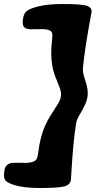

<svg xmlns="http://www.w3.org/2000/svg" viewBox="-26 -772 475 955"><path d="M234.4 -442.4Q224.1 -500 232.9 -573.2Q235.8 -594.7 233.9 -604.7Q231.9 -614.7 223.1 -619.6Q209.5 -627 183.6 -627Q173.8 -627 154.5 -626.7Q135.3 -626.5 126.5 -626.5Q105.5 -626.5 95 -636Q84.5 -645.5 87.4 -670.9Q90.3 -695.8 98.1 -707.3Q106 -718.8 122.6 -726.1Q179.2 -752 285.6 -752Q363.8 -752 397 -745.6Q432.6 -738.8 429.2 -710.9Q428.7 -708 419.4 -657.5Q410.2 -606.9 400.1 -542Q390.1 -477.1 386.2 -428.7Q384.8 -412.1 399.2 -368.9Q413.6 -325.7 409.7 -294.4Q406.7 -270 394 -245.1Q381.3 -220.2 368.4 -198.2Q355.5 -176.3 353 -160.6Q344.7 -112.3 338.9 -47.1Q333 18.1 330.1 68.4Q327.1 118.7 326.7 122.1Q323.2 150.4 286.6 156.7Q251.5 163.1 172.9 163.1Q67.9 163.1 16.6 137.2Q2 129.9 -2.9 118.4Q-7.8 106.9 -4.9 82Q-2 56.6 11 47.1Q23.9 37.6 44.9 37.6Q53.7 37.6 73 37.8Q92.3 38.1 102.1 38.1Q127 38.1 143.6 30.3Q153.3 25.4 157.7 15.6Q162.1 5.9 164.6 -16.1Q173.8 -91.3 198.2 -146.5Q211.4 -176.3 231 -206.3Q250.5 -236.3 262.9 -256.6Q275.4 -276.9 277.3 -294.4Q279.3 -312 272 -332.3Q264.6 -352.5 252.4 -382.6Q240.2 -412.6 234.4 -442.4Z"/></svg>

Font: Cooper* Black
Style: Italic
Weight: 900
Italic angle: -7°
Designer: Owen Earl
Foundry: indestructible type*
Version: Version 0.001